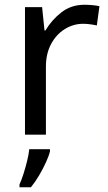

<svg xmlns="http://www.w3.org/2000/svg" viewBox="-20 -566 453 807"><path d="M335 -546Q350 -546 367.5 -544.5Q385 -543 398 -540L387 -459Q374 -462 358.5 -464Q343 -466 329 -466Q288 -466 252 -443.5Q216 -421 194.5 -380.5Q173 -340 173 -286V0H85V-536H157L167 -438H171Q197 -482 238 -514Q279 -546 335 -546ZM190 70Q186 88 173.5 115.5Q161 143 144.5 171Q128 199 110 221H62V209Q70 192 78.5 165.5Q87 139 94 110.5Q101 82 103 61H190Z"/></svg>

Font: Noto Sans Old Turkic
Style: Regular
Weight: 400
Designer: Monotype Design Team
Foundry: Monotype Imaging Inc.
Version: Version 2.003; ttfautohint (v1.8.4.7-5d5b)